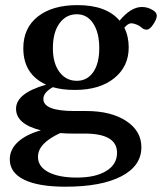

<svg xmlns="http://www.w3.org/2000/svg" viewBox="-20 -473 631 748"><path d="M271.5 -122.6Q222.7 -122.6 186 -133.3Q148.9 -112.8 148.9 -87.4Q148.9 -40.5 269.5 -40.5H315.4Q412.6 -40.5 471.7 -1.7Q530.8 37.1 530.8 100.6Q530.8 173.3 452.6 213.9Q374.5 254.4 234.9 254.4Q129.9 254.4 74 227.1Q18.1 199.7 18.1 147.9Q18.1 109.4 49.8 80.1Q81.5 50.8 139.2 34.7Q42.5 10.7 42.5 -49.3Q42.5 -109.9 159.7 -143.1Q70.8 -183.6 70.8 -285.2Q70.8 -363.8 127.2 -408.4Q183.6 -453.1 282.2 -453.1Q394.5 -453.1 445.8 -392.6Q490.2 -445.8 532.7 -445.8Q557.1 -445.8 577.6 -432.1Q590.8 -423.8 590.8 -411.6Q590.8 -398.9 577.1 -378.2Q563.5 -357.4 551.3 -357.4Q539.6 -357.4 530.8 -366.2Q524.9 -372.1 512.5 -377.2Q500 -382.3 491.7 -382.3Q479 -382.3 464.4 -365.2Q481.4 -331.1 481.4 -288.1Q481.4 -213.9 424.8 -168.2Q368.2 -122.6 271.5 -122.6ZM279.3 -158.2Q319.8 -158.2 343.3 -192.1Q366.7 -226.1 366.7 -285.2Q366.7 -346.2 343 -381.8Q319.3 -417.5 279.3 -417.5Q237.3 -417.5 211.7 -382.1Q186 -346.7 186 -285.2Q186 -226.6 211.7 -192.4Q237.3 -158.2 279.3 -158.2ZM127.9 137.7Q127.9 176.3 168.5 197.5Q209 218.8 279.3 218.8Q352.1 218.8 394 193.1Q436 167.5 436 122.1Q436 47.4 310.1 47.4H265.6Q235.8 47.4 214.8 45.4Q127.9 85 127.9 137.7Z"/></svg>

Font: Elstob 10pt SemiBold
Style: Regular
Weight: 600
Designer: Peter S. Baker
Version: Version 1.015